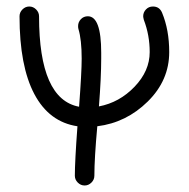

<svg xmlns="http://www.w3.org/2000/svg" viewBox="-20 -570 580 590"><path d="M420 -520Q420 -532 428.5 -541Q437 -550 450 -550Q470 -550 478 -531Q500 -478 500 -410Q500 -323 434 -258Q368 -193 279 -182Q270 -83 270 -30Q270 -18 261 -9Q252 0 240 0Q228 0 219 -9Q210 -18 210 -30Q210 -74 218 -182Q131 -195 85.5 -281Q40 -367 40 -520Q40 -532 49 -541Q58 -550 70 -550Q82 -550 91 -541Q100 -532 100 -520Q100 -265 223 -242Q231 -348 231 -390Q231 -448 221 -481Q220 -484 220 -490Q220 -502 228.5 -511Q237 -520 250 -520Q291 -520 291 -408V-390Q291 -332 284 -243Q347 -255 393.5 -303.5Q440 -352 440 -410Q440 -462 422 -509Q420 -517 420 -520Z"/></svg>

Font: Pecita
Style: Book
Weight: 400
Width: 7
Version: Version 4.3